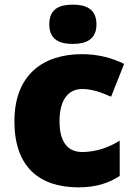

<svg xmlns="http://www.w3.org/2000/svg" viewBox="-20 -862 579 826"><path d="M293 -842C237 -842 192 -825 192 -757C192 -691 237 -673 293 -673C348 -673 395 -691 395 -757C395 -825 348 -842 293 -842ZM318 -56C394 -56 449 -75 495 -105V-257C446 -226 389 -208 334 -208C276 -208 236 -245 236 -341C236 -434 275 -479 333 -479C375 -479 412 -466 458 -446L514 -587C462 -613 401 -629 333 -629C166 -629 42 -541 42 -340C42 -143 150 -56 318 -56Z"/></svg>

Font: Noto Sans Malayalam UI Black
Style: Regular
Weight: 900
Designer: Jelle Bosma - Monotype Design Team
Foundry: Monotype Imaging Inc.
Version: Version 2.104